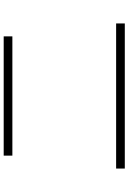

<svg xmlns="http://www.w3.org/2000/svg" viewBox="152 -880 696 1040"><g transform="rotate(-90 500.0 -360.0)"><path d="M177 -641V-688H823V-641ZM107 -32V-79H893V-32Z"/></g></svg>

Font: Mplus 1p Light
Style: Regular
Weight: 300
Version: Version 1.061